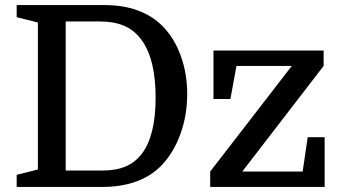

<svg xmlns="http://www.w3.org/2000/svg" viewBox="-20 -740 1355 760"><path d="M240 -65H385Q439 -65 477 -81Q515 -97 541 -131Q568 -166 582 -221.5Q596 -277 596 -354Q596 -505 541 -581Q514 -619 473.5 -637Q433 -655 375 -655H240ZM46 -720H392Q541 -720 624 -636Q671 -588 696 -518Q721 -448 721 -368Q721 -284 694.5 -210.5Q668 -137 621 -87Q538 0 383 0H46V-48L130 -69V-651L46 -672ZM1178 -61 1198 -197H1265V0H812V-61L1135 -479H916L892 -348H825V-540H1261V-479L939 -61Z"/></svg>

Font: Domine Medium
Style: Regular
Weight: 500
Designer: Pablo Impallari, Rodrigo Fuenzalida, Brenda Gallo
Foundry: Pablo Impallari, Rodrigo Fuenzalida, Brenda Gallo
Version: Version 2.000